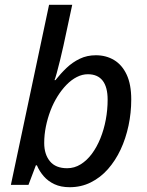

<svg xmlns="http://www.w3.org/2000/svg" viewBox="-20 -780 622 810"><path d="M273.9 9.8Q236.8 9.8 209.7 -2.9Q182.6 -15.6 164.6 -36.4Q146.5 -57.1 135.7 -82.5H131.3L100.1 0H25.9L187 -759.8H284.7L247.6 -586.9Q241.2 -557.6 233.6 -526.9Q226.1 -496.1 219.7 -472.9Q213.4 -449.7 210 -441.9H213.9Q235.8 -469.7 261 -493.7Q286.1 -517.6 316.7 -532.2Q347.2 -546.9 384.3 -546.9Q427.7 -546.9 461.4 -526.6Q495.1 -506.3 514.4 -465.1Q533.7 -423.8 533.7 -360.4Q533.7 -304.2 522.2 -250Q510.7 -195.8 488.8 -148.9Q466.8 -102.1 435.3 -66.4Q403.8 -30.8 363 -10.5Q322.3 9.8 273.9 9.8ZM263.2 -70.3Q293.9 -70.3 320.3 -86.7Q346.7 -103 367.7 -131.3Q388.7 -159.7 403.6 -196.5Q418.5 -233.4 426.3 -275.1Q434.1 -316.9 434.1 -359.4Q434.1 -412.6 413.1 -439.7Q392.1 -466.8 350.6 -466.8Q327.1 -466.8 304.2 -455.1Q281.2 -443.4 260.7 -422.4Q240.2 -401.4 222.9 -373.8Q205.6 -346.2 193.1 -313.7Q180.7 -281.2 173.6 -246.3Q166.5 -211.4 166.5 -176.8Q166.5 -128.9 190.7 -99.6Q214.8 -70.3 263.2 -70.3Z"/></svg>

Font: Open Sans Medium
Style: Italic
Weight: 500
Italic angle: -12°
Designer: Monotype Design Team
Foundry: Monotype Imaging Inc.
Version: Version 3.000